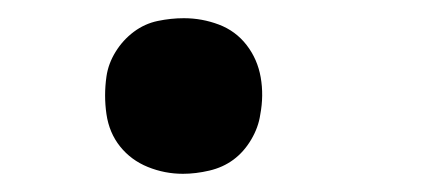

<svg xmlns="http://www.w3.org/2000/svg" viewBox="-20 -183 490 211"><path d="M181 8Q161 8 142.5 0.5Q124 -7 112 -22Q100 -37 97 -57.5Q94 -78 97 -99Q99 -113 107 -126Q115 -139 127 -148Q139 -157 153.5 -160Q168 -163 182 -163Q202 -163 220.5 -156Q239 -149 251 -133.5Q263 -118 266.5 -98Q270 -78 266 -57Q264 -43 256 -29.5Q248 -16 236.5 -7.5Q225 1 210 4.5Q195 8 181 8Z"/></svg>

Font: Iosevka Etoile Medium
Style: Italic
Weight: 500
Italic angle: -9°
Designer: Belleve Invis
Foundry: Belleve Invis
Version: Version 22.1.2; ttfautohint (v1.8.4)